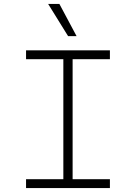

<svg xmlns="http://www.w3.org/2000/svg" viewBox="-20 -953 690 973"><path d="M301 0V-698H348V0ZM112 -698H537V-653H112ZM112 -45H537V0H112ZM368 -770H325L224 -933H281Z"/></svg>

Font: Azeret Mono Thin Thin
Style: Regular
Weight: 250
Version: Version 1.002